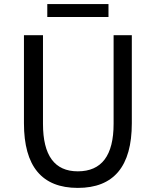

<svg xmlns="http://www.w3.org/2000/svg" viewBox="-20 -905 761 938"><path d="M97 -303V-733H190V-300Q190 -68 360 -68Q535 -68 535 -300V-733H624V-303Q624 13 360 13Q97 13 97 -303ZM211 -885H510V-822H211Z"/></svg>

Font: KaiGen Gothic CN Regular
Style: Regular
Weight: 400
Designer: Ryoko NISHIZUKA  (kana & ideographs); Paul D. Hunt (Latin, Greek & Cyrillic); Wenlong ZHANG  (bopomofo); Sandoll Communi
Foundry: Adobe Systems Incorporated
Version: Version 1.002.20150501